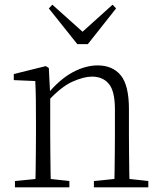

<svg xmlns="http://www.w3.org/2000/svg" viewBox="-20 -802 691 822"><path d="M44 0V-27L154 -38H174L277 -27V0ZM131 0Q132 -24 132.5 -64.5Q133 -105 133.5 -149Q134 -193 134 -226V-281Q134 -333 133.5 -375.5Q133 -418 131 -455L39 -459V-485L176 -519L189 -511L195 -393V-392V-226Q195 -193 195.5 -149Q196 -105 196.5 -64.5Q197 -24 198 0ZM382 0V-27L491 -38H512L615 -27V0ZM469 0Q470 -24 470.5 -64Q471 -104 471.5 -148Q472 -192 472 -226V-334Q472 -412 446 -443Q420 -474 374 -474Q339 -474 290.5 -452.5Q242 -431 184 -368L174 -398H182Q236 -463 291 -492.5Q346 -522 398 -522Q462 -522 497 -479.5Q532 -437 532 -335V-226Q532 -192 532.5 -148Q533 -104 533.5 -64Q534 -24 535 0ZM204 -782 357 -645H310L462 -782L477 -766L356 -613H311L189 -766Z"/></svg>

Font: Noto Serif TC
Style: Regular
Weight: 200
Designer: Ryoko NISHIZUKA 西塚涼子 (kana & ideographs); Frank Grießhammer (Latin, Greek & Cyrillic); Wenlong ZHANG 张文龙 (bopomofo); San
Foundry: Adobe
Version: Version 2.001;hotconv 1.1.0;makeotfexe 2.6.0